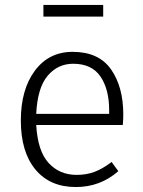

<svg xmlns="http://www.w3.org/2000/svg" viewBox="-20 -743 575 774"><path d="M286 11Q181 11 122.5 -60Q64 -131 64 -257Q64 -382 120.5 -458Q177 -534 273 -534Q378 -534 427.5 -463.5Q477 -393 477 -281Q477 -259 475 -239H126Q132 -134 176 -86Q220 -38 289 -38Q328 -38 360.5 -50Q393 -62 430 -90L457 -53Q384 11 286 11ZM420 -284V-299Q420 -383 385 -434.5Q350 -486 275 -486Q213 -486 172 -437.5Q131 -389 126 -284ZM396 -676H155V-723H396Z"/></svg>

Font: Trujillo Light
Style: Regular
Weight: 300
Designer: Fira Sans original fonts by bBox Type GmbH, Carrois Corporate GbR, & Edenspiekermann AG / Changes by Cristiano Sobral
Foundry: Fira Sans original fonts by bBox Type GmbH, Carrois Corporate GbR, & Edenspiekermann AG / Changes by Cristiano Sobral
Version: Version 4.301;July 28, 2020;FontCreator 13.0.0.2655 64-bit